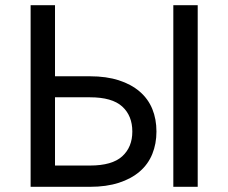

<svg xmlns="http://www.w3.org/2000/svg" viewBox="-20 -720 880 740"><path d="M98 -700H192V-426H327Q390 -426 438 -410.5Q486 -395 518.5 -367Q551 -339 567 -300Q583 -261 583 -213Q583 -166 567 -126.5Q551 -87 518.5 -59Q486 -31 438 -15.5Q390 0 327 0H98ZM327 -82Q412 -82 451 -117.5Q490 -153 490 -213Q490 -274 451 -309.5Q412 -345 327 -345H192V-82ZM648 -700H742V0H648Z"/></svg>

Font: Golos UI VF
Style: Regular
Weight: 400
Designer: A.Korolkova, Vitaly Kuzmin
Foundry: ParaType Ltd
Version: Version 2.000